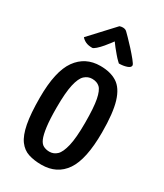

<svg xmlns="http://www.w3.org/2000/svg" viewBox="-182 -784 741 867"><g transform="rotate(30 188.0 -350.5)"><path d="M184 10Q146 10 116.5 0.5Q87 -9 67 -36Q47 -63 37 -114.5Q27 -166 27 -250Q27 -387 71 -448.5Q115 -510 193 -510Q246 -510 280.5 -488Q315 -466 332 -410Q349 -354 349 -253Q349 -113 307 -51.5Q265 10 184 10ZM186 -59Q208 -59 224.5 -74.5Q241 -90 251 -132Q261 -174 261 -252Q261 -332 253 -372.5Q245 -413 230 -427Q215 -441 190 -441Q168 -441 151 -425.5Q134 -410 124.5 -368Q115 -326 115 -248Q115 -187 120 -149Q125 -111 133.5 -91.5Q142 -72 156 -65.5Q170 -59 186 -59ZM259 -561Q259 -561 250.5 -569Q242 -577 231 -590Q220 -603 209.5 -616Q199 -629 193 -638Q193 -638 184.5 -626.5Q176 -615 163 -599.5Q150 -584 137.5 -573Q125 -562 119 -562Q98 -562 84.5 -568.5Q71 -575 63 -585L177 -708Q185 -711 194 -711Q201 -711 207 -708.5Q213 -706 219 -699Q219 -699 234 -684Q249 -669 268 -648Q287 -627 302 -608.5Q317 -590 317 -584Q317 -573 299 -567Q281 -561 259 -561Z"/></g></svg>

Font: Yanone Kaffeesatz ExtraLight
Style: Regular
Weight: 400
Version: Version 2.003